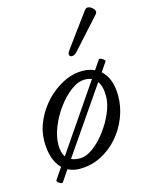

<svg xmlns="http://www.w3.org/2000/svg" viewBox="-114 -757 650 877"><g transform="rotate(-15 211.5 -318.0)"><path d="M73 52Q70 56 62.5 53.5Q55 51 49.5 45Q44 39 47 35L83 -18Q39 -61 39 -151Q39 -199 60 -246Q81 -293 117 -331.5Q153 -370 198 -393Q243 -416 290 -416Q322 -416 347 -404L377 -448Q379 -451 386.5 -448Q394 -445 400 -439.5Q406 -434 404 -431L374 -387Q419 -347 419 -264Q419 -212 399.5 -162.5Q380 -113 345.5 -73.5Q311 -34 264.5 -10.5Q218 13 164 13Q133 13 108 0ZM97 -118Q97 -80 112 -60L323 -369Q309 -375 290 -375Q258 -375 224 -349.5Q190 -324 161 -284.5Q132 -245 114.5 -200.5Q97 -156 97 -118ZM178 -33Q207 -33 239.5 -57Q272 -81 300.5 -119Q329 -157 347 -199Q365 -241 365 -277Q365 -324 347 -348L136 -41Q153 -33 178 -33ZM286 -506Q274 -494 264 -493.5Q254 -493 250.5 -500.5Q247 -508 256 -521L374 -682Q382 -693 395.5 -688.5Q409 -684 417 -672Q425 -660 416 -650Z"/></g></svg>

Font: Junicode SmExp
Style: Italic
Weight: 400
Width: 6
Italic angle: -11°
Designer: Peter S. Baker
Version: Version 2.205; ttfautohint (v1.8.4)